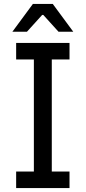

<svg xmlns="http://www.w3.org/2000/svg" viewBox="-20 -955 435 975"><path d="M43 -794 147 -935H248L352 -794H277L200 -879H194L117 -794ZM62 0V-84H152V-653H62V-737H333V-653H243V-84H333V0Z"/></svg>

Font: Tomorrow
Style: Regular
Weight: 400
Designer: Tony de Marco, Monica Rizzolli
Foundry: Just in Type
Version: Version 2.002